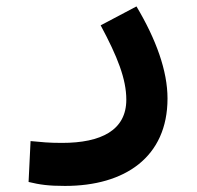

<svg xmlns="http://www.w3.org/2000/svg" viewBox="-20 -351 626 610"><path d="M186.5 239.7C376.5 239.7 512.2 148.4 512.2 -38.1C512.2 -126 476.1 -225.6 413.6 -330.6L299.8 -270.5C353 -171.4 381.3 -100.1 381.3 -34.2C381.3 62.5 301.8 103 176.8 103C132.8 103 114.3 100.6 77.1 97.2L70.8 227.1C106.9 235.8 134.3 239.7 186.5 239.7Z"/></svg>

Font: Cascadia Code
Style: Bold
Weight: 700
Monospace: yes
Designer: Aaron Bell
Foundry: Saja Typeworks
Version: Version 2404.023